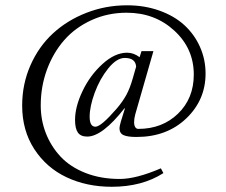

<svg xmlns="http://www.w3.org/2000/svg" viewBox="-20 -696 862 732"><path d="M406.2 16.1Q311 16.1 234.1 -20Q157.2 -56.2 110.8 -127.4Q64.5 -198.7 64.5 -293.5Q64.5 -375.5 96.2 -447.3Q127.9 -519 182.1 -568.8Q236.3 -618.7 309.6 -647.2Q382.8 -675.8 464.4 -675.8Q531.2 -675.8 587.9 -655.5Q644.5 -635.3 682.9 -600.1Q721.2 -564.9 742.4 -517.3Q763.7 -469.7 763.7 -415.5Q763.7 -314.5 689.7 -244.1Q615.7 -173.8 500.5 -173.8Q466.3 -173.8 450.9 -180.9Q435.5 -188 435.5 -207.5Q435.5 -219.2 456.1 -282.2L454.6 -283.2Q370.1 -175.3 312.5 -175.3Q287.6 -175.3 276.9 -190.7Q266.1 -206.1 266.1 -238.8Q266.1 -289.1 294.7 -348.9Q323.2 -408.7 370.6 -451.9Q418 -495.1 464.8 -495.1Q489.3 -495.1 512.2 -478L519.5 -501H564.9L495.6 -259.8Q491.2 -243.7 491.2 -228.5Q491.2 -218.8 495.4 -211.7Q499.5 -204.6 507.3 -204.6Q598.6 -204.6 658.7 -262.7Q718.8 -320.8 718.8 -411.6Q718.8 -511.2 644.5 -579.3Q570.3 -647.5 462.9 -647.5Q390.6 -647.5 328.6 -619.1Q266.6 -590.8 224.6 -542.7Q182.6 -494.6 158.9 -430.2Q135.3 -365.7 135.3 -294.4Q135.3 -238.3 154.8 -188.2Q174.3 -138.2 210.9 -98.9Q247.6 -59.6 305.9 -36.6Q364.3 -13.7 436.5 -13.7Q499 -13.7 593.3 -54.2L603 -36.1Q521.5 16.1 406.2 16.1ZM343.8 -212.9Q365.2 -212.9 424.3 -281.2Q447.8 -308.6 461.7 -334.2Q475.6 -359.9 485.8 -396L499 -441.9Q496.6 -475.1 455.6 -475.1Q424.8 -475.1 392.6 -435.1Q360.4 -395 341.1 -342.5Q321.8 -290 321.8 -251Q321.8 -212.9 343.8 -212.9Z"/></svg>

Font: Elstob 10pt
Style: Regular
Weight: 400
Designer: Peter S. Baker
Version: Version 1.015